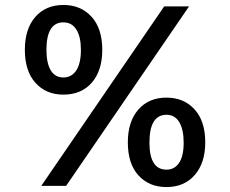

<svg xmlns="http://www.w3.org/2000/svg" viewBox="-20 -756 936 781"><path d="M237.8 -371.1Q167.5 -371.1 124.3 -418.9Q81.1 -466.8 81.1 -553.2Q81.1 -638.2 123.5 -687Q166 -735.8 237.8 -735.8Q308.6 -735.8 352.3 -688Q396 -640.1 396 -553.2Q396 -468.8 353.5 -419.9Q311 -371.1 237.8 -371.1ZM147.9 0 647.9 -730H749L249 0ZM237.8 -440.9Q271 -440.9 290 -469.2Q309.1 -497.6 309.1 -553.2Q309.1 -606 290.8 -635.5Q272.5 -665 237.8 -665Q168.9 -665 168.9 -553.2Q168.9 -499.5 186.3 -470.2Q203.6 -440.9 237.8 -440.9ZM657.2 4.9Q586.4 4.9 543.2 -42.5Q500 -89.8 500 -176.8Q500 -261.2 542.5 -310.1Q585 -358.9 657.2 -358.9Q727.5 -358.9 771.2 -311.3Q814.9 -263.7 814.9 -176.8Q814.9 -93.3 772.2 -44.2Q729.5 4.9 657.2 4.9ZM657.2 -65.9Q689.9 -65.9 708.5 -93.5Q727.1 -121.1 727.1 -175.8Q727.1 -229 709.2 -259Q691.4 -289.1 657.2 -289.1Q587.9 -289.1 587.9 -175.8Q587.9 -65.9 657.2 -65.9Z"/></svg>

Font: BDO Grotesk Medium
Style: Regular
Weight: 500
Designer: Deni Anggara
Foundry: Lokal Container
Version: Version 2.000